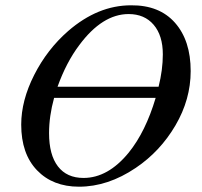

<svg xmlns="http://www.w3.org/2000/svg" viewBox="-20 -686 762 724"><path d="M699 -418Q699 -311 641.5 -213Q584 -115 492 -53Q387 18 278 18Q179 18 119.5 -44Q60 -106 60 -216Q60 -307 109 -403.5Q158 -500 237 -569Q349 -666 474 -666Q581 -667 640 -600Q699 -533 699 -418ZM197 -359H578Q594 -423 594 -481Q594 -552 559.5 -592.5Q525 -633 465 -633Q366 -633 279 -516Q230 -451 197 -359ZM567 -317H184Q165 -248 165 -184Q165 -102 198.5 -58.5Q232 -15 295 -15Q387 -15 465 -110Q529 -189 567 -317Z"/></svg>

Font: STIX
Style: Italic
Weight: 400
Italic angle: -16.33°
Designer: MicroPress Inc., with final additions and corrections provided by Coen Hoffman, Elsevier (retired)
Version: Version 1.1.1